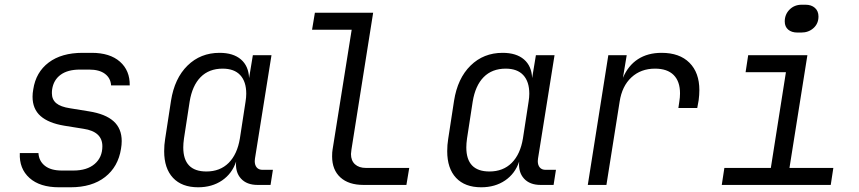

<svg xmlns="http://www.w3.org/2000/svg" viewBox="-20 -784 3640 814"><path d="M230 10Q149 10 105 -29.5Q61 -69 64 -135H143Q145 -101 170.5 -81Q196 -61 242 -61H291Q349 -61 381.5 -89Q414 -117 414 -164Q414 -226 334 -238L253 -251Q186 -262 152 -292Q118 -322 118 -374Q118 -389 121 -405Q132 -478 186.5 -519Q241 -560 330 -560H369Q446 -560 488.5 -522.5Q531 -485 530 -422H451Q449 -453 425 -471Q401 -489 358 -489H319Q267 -489 237 -467Q207 -445 201 -405Q200 -399 200 -389Q200 -362 218.5 -346.5Q237 -331 277 -325L357 -312Q427 -301 461.5 -270Q496 -239 496 -186Q496 -170 493 -153Q481 -77 425.5 -33.5Q370 10 279 10Z M1137 -64 1127 0H1072Q1026 0 1001.5 -27Q977 -54 981 -99Q964 -48 921.5 -19Q879 10 820 10Q751 10 713.5 -30Q676 -70 676 -143Q676 -170 680 -194L705 -357Q720 -452 775 -506Q830 -560 911 -560Q969 -560 1001.5 -532Q1034 -504 1036 -453L1052 -550H1131L1061 -112Q1060 -108 1060 -101Q1060 -84 1068.5 -74Q1077 -64 1093 -64ZM1021 -353Q1024 -371 1024 -387Q1024 -438 998.5 -465.5Q973 -493 924 -493Q866 -493 830.5 -457Q795 -421 784 -353L760 -197Q757 -176 757 -159Q757 -57 855 -57Q913 -57 949.5 -93.5Q986 -130 997 -197Z M1521 0Q1458 0 1423 -32Q1388 -64 1388 -121Q1388 -140 1390 -150L1471 -658H1303L1315 -730H1562L1470 -150Q1468 -136 1468 -131Q1468 -103 1485 -87.5Q1502 -72 1532 -72H1715L1703 0Z M2337 -64 2327 0H2272Q2226 0 2201.5 -27Q2177 -54 2181 -99Q2164 -48 2121.5 -19Q2079 10 2020 10Q1951 10 1913.5 -30Q1876 -70 1876 -143Q1876 -170 1880 -194L1905 -357Q1920 -452 1975 -506Q2030 -560 2111 -560Q2169 -560 2201.5 -532Q2234 -504 2236 -453L2252 -550H2331L2261 -112Q2260 -108 2260 -101Q2260 -84 2268.5 -74Q2277 -64 2293 -64ZM2221 -353Q2224 -371 2224 -387Q2224 -438 2198.5 -465.5Q2173 -493 2124 -493Q2066 -493 2030.5 -457Q1995 -421 1984 -353L1960 -197Q1957 -176 1957 -159Q1957 -57 2055 -57Q2113 -57 2149.5 -93.5Q2186 -130 2197 -197Z M2945 -402Q2945 -382 2942 -359L2936 -326H2856L2860 -353Q2863 -371 2863 -388Q2863 -439 2836 -466Q2809 -493 2757 -493Q2697 -493 2657 -456Q2617 -419 2607 -353L2551 0H2472L2559 -550H2637L2621 -454Q2643 -506 2684.5 -533Q2726 -560 2785 -560Q2861 -560 2903 -518Q2945 -476 2945 -402Z M3361 -646Q3336 -646 3321.5 -658.5Q3307 -671 3307 -693Q3307 -723 3327.5 -743.5Q3348 -764 3379 -764H3395Q3420 -764 3435 -750.5Q3450 -737 3450 -714Q3450 -684 3429 -665Q3408 -646 3377 -646ZM3502 0H3040L3051 -72H3248L3312 -478H3141L3152 -550H3403L3327 -72H3513Z"/></svg>

Font: JetBrains Mono Semi Light
Style: Italic
Weight: 350
Italic angle: -9°
Monospace: yes
Designer: Philipp Nurullin, Konstantin Bulenkov
Foundry: JetBrains
Version: 2.002